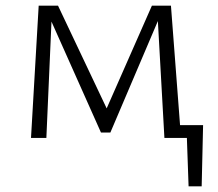

<svg xmlns="http://www.w3.org/2000/svg" viewBox="-20 -485 768 675"><path d="M689 170H643L637 0H558L535 -411L368 -19H335L161 -409L143 0H89L116 -465H184L355 -104L514 -465H581L613 -45H694Z"/></svg>

Font: Ysabeau SC Semilight
Style: Regular
Weight: 300
Designer: Christian Thalmann (Catharsis Fonts)
Version: Version 0.003